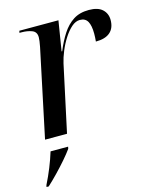

<svg xmlns="http://www.w3.org/2000/svg" viewBox="-116 -623 734 920"><g transform="rotate(-15 251.0 -162.5)"><path d="M143 -436Q146 -450 147.5 -463Q149 -476 149 -482Q149 -509 126.5 -517.5Q104 -526 76 -526H65L67 -536H261L237 -388H240Q259 -434 282 -469.5Q305 -505 336.5 -525.5Q368 -546 414 -546Q459 -546 481 -525.5Q503 -505 503 -473Q503 -433 479 -412Q455 -391 408 -391Q409 -402 409.5 -411.5Q410 -421 410 -430Q410 -470 398.5 -490.5Q387 -511 360 -511Q339 -511 319 -493.5Q299 -476 281 -448Q263 -420 250 -388.5Q237 -357 231 -330L160 0H51ZM1 212Q39 136 62 61H149L147 71Q132 92 109 118.5Q86 145 60 172Q34 199 10 221H-1Z"/></g></svg>

Font: Noto Serif Display Medium
Style: Italic
Weight: 500
Italic angle: -12°
Designer: Monotype Design Team
Foundry: Monotype Imaging Inc.
Version: Version 2.009